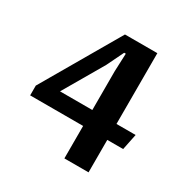

<svg xmlns="http://www.w3.org/2000/svg" viewBox="-163 -856 973 998"><g transform="rotate(30 324.0 -357.5)"><path d="M36.6 -253.4 305.2 -715.3H499.5V-290.5H614.3L594.7 -194.8H499.5V0H354.5V-194.8H36.6ZM354.5 -290.5V-524.4L358.9 -630.9H349.1L300.3 -530.3L160.6 -290.5Z"/></g></svg>

Font: Proza Libre
Style: SemiBold
Weight: 600
Designer: Jasper de Waard
Foundry: Jasper de Waard
Version: Version 1.000; ttfautohint (v1.4.1.8-43bc) -l 8 -r 50 -G 200